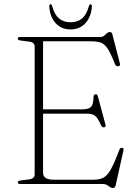

<svg xmlns="http://www.w3.org/2000/svg" viewBox="-20 -876 656 914"><path d="M169.5 -355.5H371Q401.5 -355.5 413 -367Q424.5 -378.5 425 -412Q425 -418 426.8 -421.8Q428.5 -425.5 433 -427Q442.5 -430 446 -416.5L482 -283Q483.5 -277.5 482 -274Q480.5 -270.5 475.5 -269.5Q471.5 -269.5 467.8 -271.5Q464 -273.5 461.5 -278.5Q451.5 -302 442.5 -314Q433.5 -326 422 -330.5Q410.5 -335 394 -335H169.5ZM64.5 -692Q64.5 -696 67.2 -698Q70 -700 76.5 -700H457.5Q468.5 -700 475.5 -706Q482.5 -712 488.8 -717.8Q495 -723.5 502.5 -723.5Q507.5 -723.5 510.5 -721Q513.5 -718.5 515 -712L551 -573Q552.5 -568 550.5 -564.8Q548.5 -561.5 543.5 -560.5Q538.5 -560 534.2 -562.2Q530 -564.5 527.5 -570.5Q513 -607.5 501.5 -629.2Q490 -651 477.8 -662Q465.5 -673 449.5 -676.2Q433.5 -679.5 410 -679.5H185V-53.5Q185 -37 197.5 -28.8Q210 -20.5 238.5 -20.5H424.5Q453.5 -20.5 472.2 -30.2Q491 -40 508 -70.5Q525 -101 548.5 -164Q550.5 -168.5 553.2 -170.5Q556 -172.5 559.5 -172.5Q565 -172.5 567 -169.2Q569 -166 567.5 -159L530.5 6.5Q529 13 525.5 16Q522 19 516.5 19Q510 19 503.5 14.2Q497 9.5 489.8 4.8Q482.5 0 472.5 0H76.5Q70 0 67.2 -2.2Q64.5 -4.5 64.5 -8Q64.5 -15 78.5 -17L121 -22.5Q132.5 -24 138.8 -30Q145 -36 145 -45.5V-654.5Q145 -664 138.8 -670Q132.5 -676 121 -677.5L78.5 -683Q64.5 -685 64.5 -692ZM316 -770Q348.5 -770 370.5 -788.2Q392.5 -806.5 403.5 -848Q405 -852.5 407 -854Q409 -855.5 411 -855.5Q413 -855.5 415.2 -853.5Q417.5 -851.5 417.5 -847Q415 -798.5 388 -767.2Q361 -736 316 -736Q270.5 -736 243.5 -767.2Q216.5 -798.5 214.5 -847Q214.5 -851.5 216.5 -853.5Q218.5 -855.5 221 -855.5Q223.5 -855.5 225.2 -854Q227 -852.5 228 -848Q239 -806.5 261 -788.2Q283 -770 316 -770Z"/></svg>

Font: Fraunces Thin
Style: Regular
Weight: 250
Version: Version 1.000;[b76b70a41]